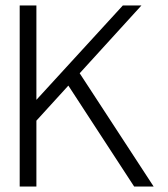

<svg xmlns="http://www.w3.org/2000/svg" viewBox="-20 -680 611 700"><path d="M51.8 0V-660H112.7V-316L427.8 -660H495.6L270.5 -412.9L540.1 0H469.1L229.2 -367.9L112.7 -240.1V0Z"/></svg>

Font: Panamera Thin
Style: Regular
Weight: 100
Designer: Bastien Sozeau
Foundry: NBR — Bastien Sozeau
Version: Version 3.003;gftools[0.9.33]